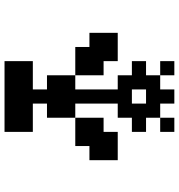

<svg xmlns="http://www.w3.org/2000/svg" viewBox="9 -799 790 848"><g transform="rotate(90 404.0 -375.0)"><path d="M250 -62.5H312.5V0H250ZM312.5 -62.5H375V0H312.5ZM375 -62.5H437.5V0H375ZM437.5 -62.5H500V0H437.5ZM500 -62.5H562.5V0H500ZM375 -125H437.5V-62.5H375ZM375 -187.5H437.5V-125H375ZM375 -250H437.5V-187.5H375ZM375 -312.5H437.5V-250H375ZM375 -375H437.5V-312.5H375ZM375 -437.5H437.5V-375H375ZM375 -500H437.5V-437.5H375ZM437.5 -562.5H500V-500H437.5ZM437.5 -625H500V-562.5H437.5ZM312.5 -625H375V-562.5H312.5ZM312.5 -562.5H375V-500H312.5ZM375 -562.5H437.5V-500H375ZM312.5 -687.5H375V-625H312.5ZM375 -687.5H437.5V-625H375ZM437.5 -687.5H500V-625H437.5ZM250 -625H312.5V-562.5H250ZM500 -625H562.5V-562.5H500ZM375 -750H437.5V-687.5H375ZM250 -750H312.5V-687.5H250ZM500 -750H562.5V-687.5H500ZM312.5 -250H375V-187.5H312.5ZM437.5 -250H500V-187.5H437.5ZM562.5 -437.5H625V-375H562.5ZM625 -437.5H687.5V-375H625ZM250 -125H312.5V-62.5H250ZM312.5 -125H375V-62.5H312.5ZM437.5 -125H500V-62.5H437.5ZM500 -125H562.5V-62.5H500ZM312.5 -312.5H375V-250H312.5ZM437.5 -312.5H500V-250H437.5ZM250 -375H312.5V-312.5H250ZM187.5 -375H250V-312.5H187.5ZM250 -437.5H312.5V-375H250ZM187.5 -437.5H250V-375H187.5ZM187.5 -500H250V-437.5H187.5ZM125 -500H187.5V-437.5H125ZM125 -437.5H187.5V-375H125ZM500 -375H562.5V-312.5H500ZM562.5 -375H625V-312.5H562.5ZM500 -437.5H562.5V-375H500ZM562.5 -500H625V-437.5H562.5ZM625 -500H687.5V-437.5H625Z"/></g></svg>

Font: Yarndings 12
Style: Regular
Weight: 400
Designer: Sarah Cadigan-Fried
Version: Version 1.000; ttfautohint (v1.8.4.7-5d5b)